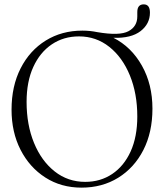

<svg xmlns="http://www.w3.org/2000/svg" viewBox="-20 -850 754 881"><path d="M358 -709.5Q393.5 -709.5 426.5 -702.5Q529 -685 569.5 -706.8Q610 -728.5 610 -774.5V-794.5Q610 -830 639.5 -830Q668 -830 668 -792Q668 -740.5 625 -707.2Q582 -674 500.5 -676.5Q582.5 -635 631 -549Q679.5 -463 679.5 -351.5Q679.5 -243 637.8 -161.5Q596 -80 522.5 -34.5Q449 11 354 11Q260.5 11 188 -35.5Q115.5 -82 74.2 -162.8Q33 -243.5 33 -347Q33 -455 74.8 -536.8Q116.5 -618.5 190 -664Q263.5 -709.5 358 -709.5ZM610 -315.5Q610 -420.5 576 -503.8Q542 -587 481.5 -635Q421 -683 342.5 -683Q272 -683 217.8 -646.5Q163.5 -610 132.8 -542.8Q102 -475.5 102 -382.5Q102 -277.5 136 -194.5Q170 -111.5 230.8 -63.5Q291.5 -15.5 371 -15.5Q441 -15.5 495 -51.8Q549 -88 579.5 -155.2Q610 -222.5 610 -315.5Z"/></svg>

Font: Fraunces 144pt Soft Light
Style: Regular
Weight: 300
Version: Version 1.000;[0bf87f6ff]